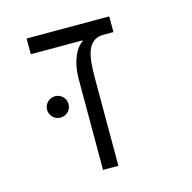

<svg xmlns="http://www.w3.org/2000/svg" viewBox="-90 -676 767 767"><g transform="rotate(-15 293.0 -293.0)"><path d="M426.8 -585.9H85V-521H298.8V-517.6C272.5 -502 244.1 -453.1 244.1 -373.5V0H307.6V-364.3C307.6 -456.5 318.4 -515.1 379.4 -521H426.8ZM134.8 -245.6C159.2 -245.6 179.2 -265.1 179.2 -289.6C179.2 -314 159.2 -334 134.8 -334C110.4 -334 90.3 -314 90.3 -289.6C90.3 -265.1 110.4 -245.6 134.8 -245.6Z"/></g></svg>

Font: Cascadia Mono Light
Style: Regular
Weight: 300
Monospace: yes
Designer: Aaron Bell
Foundry: Saja Typeworks
Version: Version 2404.023